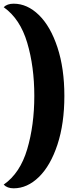

<svg xmlns="http://www.w3.org/2000/svg" viewBox="-72 -820 395 1041"><path d="M277 -300Q277 -150 239.5 -36Q202 78 139 139.5Q76 201 2 201Q-33 201 -52 181Q37 119 75.5 -11Q114 -141 114 -300Q114 -459 75.5 -588.5Q37 -718 -52 -781Q-33 -800 2 -800Q76 -800 139 -738.5Q202 -677 239.5 -563Q277 -449 277 -300Z"/></svg>

Font: Sansita Black
Style: Regular
Weight: 900
Designer: Pablo Cosgaya
Foundry: Omnibus-Type
Version: Version 1.006; ttfautohint (v1.5)